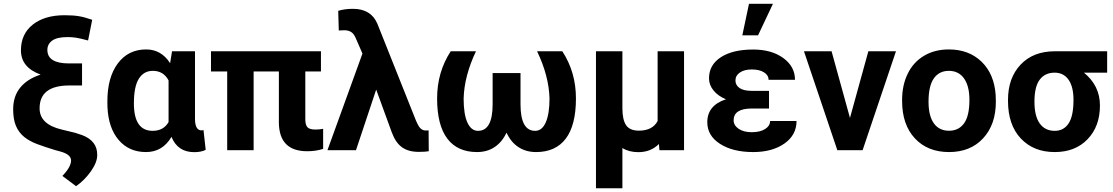

<svg xmlns="http://www.w3.org/2000/svg" viewBox="-20 -802 5941 1025"><path d="M450.2 -585.9Q405.8 -597.7 385.3 -600.8Q364.7 -604 340.3 -604Q284.2 -604 258.5 -585.2Q232.9 -566.4 232.9 -535.6Q232.9 -463.4 348.1 -463.4H418V-345.7H350.1Q191.4 -345.7 191.4 -223.6Q191.4 -138.2 309.6 -110.4L381.8 -92.8L418.9 -80.6Q500.5 -49.3 499 26.4Q499 64.5 465.6 112.1Q432.1 159.7 386.2 191.9L313 137.2Q359.4 88.9 359.4 54.7Q359.4 22.5 302.2 6.8L273.4 -1Q220.7 -17.1 179.2 -32.5Q137.7 -47.9 109.1 -71Q80.6 -94.2 65.4 -129.2Q50.3 -164.1 50.3 -218.8Q50.3 -288.1 88.1 -334.5Q126 -380.9 196.8 -403.8Q91.8 -441.9 91.8 -533.2Q91.8 -620.6 155 -670.7Q218.3 -720.7 324.7 -720.7Q369.6 -720.7 400.9 -715.6Q432.1 -710.4 472.2 -696.3Z M1021 -528.3V-163.6Q1022.5 -106 1055.7 -106Q1062.5 -106 1066.4 -107.9L1078.1 -2Q1053.7 10.3 1017.1 10.3Q928.7 10.3 895.5 -71.3Q847.7 9.8 759.3 9.8Q668.9 9.8 613.8 -54.4Q558.6 -118.7 553.7 -230.5L553.2 -260.3Q553.2 -388.7 608.9 -463.4Q664.6 -538.1 760.3 -538.1Q840.8 -538.1 888.2 -464.8L898.4 -528.3ZM694.8 -250Q694.8 -103.5 794.9 -103.5Q853 -103.5 879.9 -150.4V-372.6Q853 -423.8 795.9 -423.8Q747.6 -423.8 721.2 -381.8Q694.8 -339.8 694.8 -250Z M1693.4 -420.4H1609.9V-165Q1609.9 -136.2 1620.8 -123.3Q1631.8 -110.4 1664.1 -110.4Q1685.5 -110.4 1705.1 -114.3V-7.3Q1667 5.4 1620.1 5.4Q1471.7 5.4 1468.8 -144.5V-420.4H1334V0H1192.9V-420.4H1106.4V-528.3H1693.4Z M1864.3 -754.9Q1960.9 -754.9 1994.6 -675.3L2200.7 -158.2L2208.5 -141.1Q2225.1 -106 2250.5 -105.5H2260.3L2268.1 -106L2269 5.4Q2249 8.8 2215.3 8.8Q2161.1 8.8 2126.7 -15.4Q2092.3 -39.6 2071.8 -94.7L1988.3 -323.7L1880.4 0H1728L1915 -516.1L1879.9 -596.7Q1870.1 -621.1 1855 -630.9Q1839.8 -640.6 1816.9 -640.6L1788.6 -639.2L1785.6 -744.1Q1819.8 -754.9 1864.3 -754.9Z M2521 -528.3Q2458.5 -396.5 2455.1 -276.4Q2455.1 -191.9 2475.3 -147.7Q2495.6 -103.5 2531.7 -103.5Q2609.9 -103.5 2609.9 -244.6V-412.1H2758.8V-244.6Q2758.8 -103.5 2836.9 -103.5Q2874 -103.5 2893.8 -149.2Q2913.6 -194.8 2913.6 -276.4Q2910.2 -397.5 2847.2 -528.3H2981.9Q3054.7 -417 3054.7 -276.4Q3054.7 -133.8 3000.5 -62Q2946.3 9.8 2841.8 9.8Q2788.1 9.8 2747.8 -16.6Q2707.5 -43 2684.1 -93.8Q2660.2 -43 2620.1 -16.6Q2580.1 9.8 2526.9 9.8Q2421.9 9.8 2367.7 -62.3Q2313.5 -134.3 2313.5 -276.4Q2313.5 -417 2386.2 -528.3Z M3302.7 -528.3V-224.1Q3302.7 -162.6 3322.5 -133.5Q3342.3 -104.5 3390.6 -104.5Q3463.4 -104.5 3490.7 -155.8V-528.3H3631.8V0H3500.5L3497.6 -33.2Q3454.1 10.3 3387.7 10.3Q3337.9 10.3 3302.7 -11.7V203.1H3161.6V-528.3Z M3755.9 -149.4Q3755.9 -239.3 3855.5 -272Q3813 -289.6 3789.1 -319.1Q3765.1 -348.6 3765.1 -383.8Q3765.1 -455.6 3828.4 -496.6Q3891.6 -537.6 4001 -537.6Q4099.1 -537.6 4161.6 -492.2Q4224.1 -446.8 4224.1 -376H4083Q4083 -400.9 4058.3 -416Q4033.7 -431.2 3993.7 -431.2Q3954.1 -431.2 3930.2 -415Q3906.2 -398.9 3906.2 -372.6Q3906.2 -347.2 3928.2 -332Q3950.2 -316.9 3994.1 -316.9H4085.4V-222.7H3992.2Q3896.5 -222.2 3896.5 -159.7Q3896.5 -132.8 3923.1 -114.5Q3949.7 -96.2 3993.2 -96.2Q4038.1 -96.2 4064.7 -113.3Q4091.3 -130.4 4091.3 -156.2H4232.4Q4232.4 -81.1 4167.5 -35.6Q4102.5 9.8 4001 9.8Q3892.1 9.8 3824 -33.9Q3755.9 -77.6 3755.9 -149.4ZM3978.5 -781.7H4106.4L4026.9 -613.3H3942.9Z M4517.6 -172.4 4615.7 -528.3H4763.2L4585 0H4450.2L4272 -528.3H4419.4Z M4795.9 -269Q4795.9 -347.7 4826.2 -409.2Q4856.4 -470.7 4913.3 -504.4Q4970.2 -538.1 5045.4 -538.1Q5152.3 -538.1 5220 -472.7Q5287.6 -407.2 5295.4 -294.9L5296.4 -258.8Q5296.4 -137.2 5228.5 -63.7Q5160.6 9.8 5046.4 9.8Q4932.1 9.8 4864 -63.5Q4795.9 -136.7 4795.9 -262.7ZM4937 -258.8Q4937 -183.6 4965.3 -143.8Q4993.7 -104 5046.4 -104Q5097.7 -104 5126.5 -143.3Q5155.3 -182.6 5155.3 -269Q5155.3 -342.8 5126.5 -383.3Q5097.7 -423.8 5045.4 -423.8Q4993.7 -423.8 4965.3 -383.5Q4937 -343.3 4937 -258.8Z M5890.6 -414.1H5766.6Q5852.1 -344.7 5852.1 -238.8Q5852.1 -127.4 5786.1 -58.8Q5720.2 9.8 5610.8 9.8Q5497.6 9.8 5429.4 -63Q5361.3 -135.7 5361.3 -262.7V-269Q5361.3 -385.7 5428.5 -457Q5495.6 -528.3 5611.8 -528.3H5890.6ZM5502.4 -258.8Q5502.4 -182.6 5530.5 -143.1Q5558.6 -103.5 5610.8 -103.5Q5658.7 -103.5 5684.8 -143.1Q5710.9 -182.6 5710.9 -269Q5710.9 -338.4 5684.6 -376.2Q5658.2 -414.1 5609.9 -414.1Q5559.1 -414.1 5530.8 -377Q5502.4 -339.8 5502.4 -258.8Z"/></svg>

Font: Robotiche
Style: Bold
Weight: 700
Designer: Google
Version: Version 2.001150; 2014